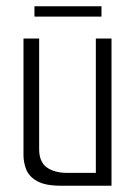

<svg xmlns="http://www.w3.org/2000/svg" viewBox="-20 -593 436 613"><path d="M175 0Q124 0 98 -15Q72 -30 63.5 -52.5Q55 -75 55 -97V-470H105V-117Q105 -76 129.5 -58.5Q154 -41 195 -41H286V-470H336V0ZM90 -540V-573H304V-540Z"/></svg>

Font: Smooch Sans Thin
Style: Regular
Weight: 400
Version: Version 1.010